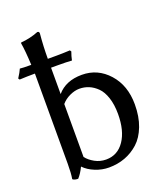

<svg xmlns="http://www.w3.org/2000/svg" viewBox="-133 -791 783 895"><g transform="rotate(-20 258.5 -344.0)"><path d="M254.9 9.8Q220.2 9.8 187 -3.7Q153.8 -17.1 132.8 -39.1Q118.2 -8.8 101.1 9.8Q82 9.8 74.2 2Q79.1 -25.4 79.1 -73.2V-520Q39.1 -520 2.9 -518.1L-2 -524.9Q14.2 -549.8 21 -565.9Q33.2 -564 77.1 -564Q73.7 -636.2 66.9 -674.8L68.8 -678.2Q112.8 -681.2 155.8 -698.2Q165 -698.2 165 -688Q159.2 -625 159.2 -564H201.2Q232.9 -564 269 -565.9L273.9 -559.1Q266.1 -538.1 262.2 -518.1Q235.8 -520 191.9 -520H159.2V-389.2Q202.1 -439.9 282.2 -439.9Q360.4 -439.9 414.1 -380.1Q467.8 -320.3 467.8 -226.1Q467.8 -165.5 450 -118.9Q432.1 -72.3 401.9 -44.9Q371.6 -17.6 334.5 -3.9Q297.4 9.8 254.9 9.8ZM254.9 -29.8Q312 -29.8 345.5 -78.9Q378.9 -127.9 378.9 -210.9Q378.9 -257.3 367.4 -292Q356 -326.7 336.7 -345.7Q317.4 -364.7 295.4 -373.8Q273.4 -382.8 249 -382.8Q226.1 -382.8 200.9 -371.1Q175.8 -359.4 159.2 -339.8V-77.1Q173.8 -58.1 199.5 -43.9Q225.1 -29.8 254.9 -29.8Z"/></g></svg>

Font: Linear Smooth
Style: Regular
Weight: 400
Designer: Philipp H. Poll, Flanker
Foundry: Philipp H. Poll, reworked by Flanker
Version: Version 1.061 | FøM Fix